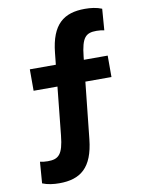

<svg xmlns="http://www.w3.org/2000/svg" viewBox="-101 -812 823 1094"><g transform="rotate(-10 310.0 -265.0)"><path d="M467 -741.5C345 -741.5 273 -686.5 256.5 -524L249.5 -456.5H99V-332.5H237L208.5 -54.5C197.5 55.5 171 77 109 77C90.5 77 77 75 64.5 72L55 195.5C85 208 120 212 153 212C275 212 347 157 364 -5.5L398.5 -332.5H549.5V-456.5H411.5L413.5 -475.5C425 -584.5 449 -606.5 511 -606.5C529.5 -606.5 543 -604.5 555.5 -601.5L565 -725C535 -737.5 500 -741.5 467 -741.5Z"/></g></svg>

Font: Monaspace Krypton ExtraBold
Style: Regular
Weight: 800
Designer: Riley Cran & the Lettermatic Team
Foundry: Lettermatic
Version: Version 1.101 (Monaspace Krypton)